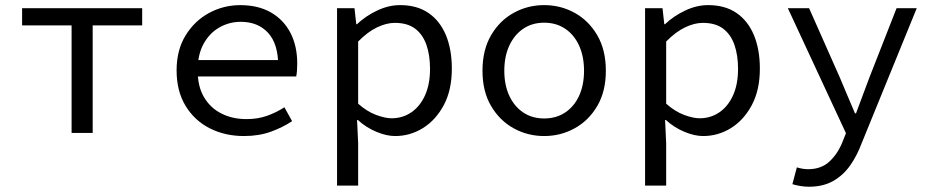

<svg xmlns="http://www.w3.org/2000/svg" viewBox="-20 -518 3640 748"><path d="M258.9 0V-419.1H66.1V-486.1H533.9V-419.1H341.1V0Z M930 12Q857 12 797.5 -18Q738 -48 703 -105.5Q668 -163 668 -244Q668 -323 703 -380Q738 -437 794.5 -467.5Q851 -498 916 -498Q986 -498 1035.5 -469.5Q1085 -441 1111.5 -390Q1138 -339 1138 -270Q1138 -256 1137 -243Q1136 -230 1134 -220H723V-284H1085L1064 -261Q1064 -347 1024.5 -390Q985 -433 918 -433Q873 -433 834.5 -411Q796 -389 773 -347Q750 -305 750 -244Q750 -181 775 -139Q800 -97 843 -75.5Q886 -54 940 -54Q984 -54 1019.5 -66.5Q1055 -79 1088 -100L1118 -46Q1082 -22 1035.5 -5Q989 12 930 12Z M1293.1 205.1V-486.1H1361L1368 -423.7H1370.7Q1404.8 -456 1449.5 -477Q1494.2 -498.1 1538.5 -498.1Q1604.6 -498.1 1649.2 -467.5Q1693.8 -437 1717.1 -381.3Q1740.3 -325.5 1740.3 -250.4Q1740.3 -167.6 1709.2 -109Q1678 -50.4 1628 -19.2Q1577.9 12 1519.1 12Q1485.8 12 1446.3 -4.5Q1406.7 -21 1373.9 -50.6H1371.1L1375.3 40.5V205.1ZM1505.3 -57.2Q1548.4 -57.2 1582.3 -80.3Q1616.2 -103.3 1635.8 -146.5Q1655.3 -189.7 1655.3 -249.7Q1655.3 -303.3 1641.1 -343.7Q1626.9 -384 1597 -406.5Q1567.1 -428.9 1518.1 -428.9Q1485.5 -428.9 1448.9 -411.4Q1412.3 -393.9 1375.3 -356.2V-114.1Q1409.7 -83.4 1445.2 -70.3Q1480.7 -57.2 1505.3 -57.2Z M2100 12Q2035.9 12 1981.3 -18.1Q1926.7 -48.1 1893.2 -105Q1859.7 -161.9 1859.7 -242.4Q1859.7 -323.5 1893.2 -380.8Q1926.7 -438 1981.3 -468Q2035.9 -498.1 2100 -498.1Q2164.1 -498.1 2218.7 -468Q2273.3 -438 2306.8 -380.8Q2340.3 -323.5 2340.3 -242.4Q2340.3 -161.9 2306.8 -105Q2273.3 -48.1 2218.7 -18.1Q2164.1 12 2100 12ZM2100 -56.5Q2146.7 -56.5 2181.8 -79.7Q2216.8 -102.9 2236.1 -144.8Q2255.3 -186.7 2255.3 -242.4Q2255.3 -298.1 2236.1 -340.3Q2216.8 -382.6 2181.8 -406.1Q2146.7 -429.6 2100 -429.6Q2053.3 -429.6 2018.6 -406.1Q1983.8 -382.6 1964.2 -340.3Q1944.7 -298.1 1944.7 -242.4Q1944.7 -186.7 1964.2 -144.8Q1983.8 -102.9 2018.6 -79.7Q2053.3 -56.5 2100 -56.5Z M2493.1 205.1V-486.1H2561L2568 -423.7H2570.7Q2604.8 -456 2649.5 -477Q2694.2 -498.1 2738.5 -498.1Q2804.6 -498.1 2849.2 -467.5Q2893.8 -437 2917.1 -381.3Q2940.3 -325.5 2940.3 -250.4Q2940.3 -167.6 2909.2 -109Q2878 -50.4 2828 -19.2Q2777.9 12 2719.1 12Q2685.8 12 2646.3 -4.5Q2606.7 -21 2573.9 -50.6H2571.1L2575.3 40.5V205.1ZM2705.3 -57.2Q2748.4 -57.2 2782.3 -80.3Q2816.2 -103.3 2835.8 -146.5Q2855.3 -189.7 2855.3 -249.7Q2855.3 -303.3 2841.1 -343.7Q2826.9 -384 2797 -406.5Q2767.1 -428.9 2718.1 -428.9Q2685.5 -428.9 2648.9 -411.4Q2612.3 -393.9 2575.3 -356.2V-114.1Q2609.7 -83.4 2645.2 -70.3Q2680.7 -57.2 2705.3 -57.2Z M3131.2 209.5Q3114.5 209.5 3097 206.5Q3079.6 203.5 3067 199.5L3084.4 134Q3093.7 137 3105.3 139.1Q3116.8 141.2 3127.9 141.2Q3179.3 141.2 3211.2 111.4Q3243.2 81.6 3261.4 36.9L3275.7 1L3049.3 -486.1H3132.1L3251.4 -217Q3265 -184.8 3280.4 -148.2Q3295.8 -111.7 3310.9 -76.4H3314.9Q3327.7 -110.6 3341.4 -147.5Q3355.1 -184.4 3367.4 -217L3472.9 -486.1H3551.5L3336.9 40Q3319.1 88.1 3292.1 126.5Q3265 165 3225.7 187.2Q3186.5 209.5 3131.2 209.5Z"/></svg>

Font: Source Code Pro ExtraLight
Style: Regular
Weight: 200
Monospace: yes
Designer: Paul D. Hunt, Teo Tuominen
Foundry: Adobe
Version: Version 1.026;hotconv 1.1.0;makeotfexe 2.6.0